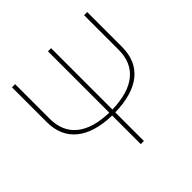

<svg xmlns="http://www.w3.org/2000/svg" viewBox="-174 -839 996 996"><g transform="rotate(-45 324.0 -340.5)"><path d="M600 -681V-426Q600 -323 532.5 -268Q465 -213 335 -210V0H312V-210Q184 -213 116 -268.5Q48 -324 48 -426V-681H71V-428Q71 -334 132.5 -284Q194 -234 312 -231V-681H335V-231Q454 -234 515.5 -284Q577 -334 577 -428V-681Z"/></g></svg>

Font: FiraSans
Style: Regular
Weight: 150
Designer: Carrois Corporate & Edenspiekermann AG
Foundry: Carrois Corporate GbR & Edenspiekermann AG
Version: Version 3.106;PS 003.106;hotconv 1.0.70;makeotf.lib2.5.58329